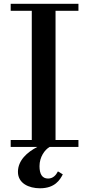

<svg xmlns="http://www.w3.org/2000/svg" viewBox="-20 -770 467 1006"><path d="M36 -36.5V0H175.5C122.5 27 74 70.5 74 130.5C74 190.5 131 216.5 189.5 216.5C268 216.5 294.5 172 309 143.5L283.5 128C273.5 148 257.5 165.5 232 165.5C200.5 165.5 187 141.5 187 100.5C187 52.5 214.5 14.5 240 0H391V-36.5H271V-713.5H391V-750H36V-713.5H146.5V-36.5Z"/></svg>

Font: Bodoni* 06pt Medium
Style: Regular
Weight: 500
Version: Version 2.3